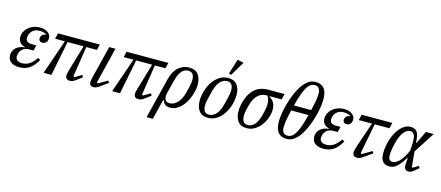

<svg xmlns="http://www.w3.org/2000/svg" viewBox="-60 -1473 5443 2369"><g transform="rotate(15 2661.5 -288.0)"><path d="M228 -233Q183 -233 152 -208.5Q121 -184 110 -141Q106 -125 106 -109Q106 -80 128 -62.5Q150 -45 189 -45Q239 -45 281.5 -71Q324 -97 366 -159L397 -142Q373 -99 347.5 -69.5Q322 -40 293.5 -22Q265 -4 234 4Q203 12 169 12Q100 12 61 -18Q22 -48 22 -105Q22 -158 60 -196.5Q98 -235 172 -243L173 -248Q131 -257 108 -285.5Q85 -314 85 -352Q85 -386 100 -418Q115 -450 142.5 -474.5Q170 -499 208.5 -513.5Q247 -528 294 -528Q356 -528 394 -500Q432 -472 432 -428Q432 -396 414.5 -375.5Q397 -355 366 -355Q342 -355 331 -367.5Q320 -380 320 -398Q320 -419 335 -438.5Q350 -458 383 -460V-467Q350 -488 300 -488Q249 -488 216 -463Q183 -438 172 -395Q168 -379 168 -364Q168 -303 247 -303H304L287 -233Z M631 -443H506L524 -516H1058L1040 -443H905L845 -56L859 -46L946 -98L963 -73L897 -23Q870 -2 852 5Q834 12 813 12Q789 12 773.5 -1.5Q758 -15 758 -41Q758 -53 761 -69.5Q764 -86 772 -112L870 -443H666L578 0H478Z M1291 -89 1196 -21Q1169 -1 1152 5.5Q1135 12 1118 12Q1065 12 1065 -41Q1065 -50 1066.5 -61.5Q1068 -73 1073 -93L1178 -516H1258L1144 -56L1158 -46L1274 -114Z M1507 -443H1382L1400 -516H1934L1916 -443H1781L1721 -56L1735 -46L1822 -98L1839 -73L1773 -23Q1746 -2 1728 5Q1710 12 1689 12Q1665 12 1649.5 -1.5Q1634 -15 1634 -41Q1634 -53 1637 -69.5Q1640 -86 1648 -112L1746 -443H1542L1454 0H1354Z M1977 -321Q2003 -425 2062.5 -476.5Q2122 -528 2200 -528Q2278 -528 2315.5 -479.5Q2353 -431 2353 -348Q2353 -316 2345.5 -277Q2338 -238 2323 -198Q2308 -158 2286 -120Q2264 -82 2235.5 -53Q2207 -24 2172 -6Q2137 12 2097 12Q2057 12 2033.5 -4Q2010 -20 1999 -57H1990L1927 200H1847ZM2076 -39Q2130 -39 2175.5 -87Q2221 -135 2244 -227Q2253 -263 2259 -288.5Q2265 -314 2268 -332Q2271 -350 2272.5 -362.5Q2274 -375 2274 -387Q2274 -432 2257 -459.5Q2240 -487 2195 -487Q2144 -487 2110 -443Q2076 -399 2058 -326L2015 -154Q2002 -103 2017 -71Q2032 -39 2076 -39Z M2581 -29Q2611 -29 2635.5 -43Q2660 -57 2679 -81Q2698 -105 2711.5 -137.5Q2725 -170 2734 -206Q2745 -250 2752 -279.5Q2759 -309 2763 -329Q2767 -349 2768.5 -362Q2770 -375 2770 -387Q2770 -432 2753.5 -459.5Q2737 -487 2695 -487Q2665 -487 2640.5 -473Q2616 -459 2597 -435Q2578 -411 2564.5 -378.5Q2551 -346 2542 -310Q2531 -266 2524 -236.5Q2517 -207 2513 -187Q2509 -167 2507.5 -154Q2506 -141 2506 -129Q2506 -84 2522.5 -56.5Q2539 -29 2581 -29ZM2578 12Q2502 12 2464.5 -36.5Q2427 -85 2427 -168Q2427 -225 2445 -288.5Q2463 -352 2497.5 -405.5Q2532 -459 2582.5 -493.5Q2633 -528 2698 -528Q2774 -528 2811.5 -479.5Q2849 -431 2849 -348Q2849 -291 2831 -227.5Q2813 -164 2778.5 -110.5Q2744 -57 2693.5 -22.5Q2643 12 2578 12ZM2749 -776 2829 -757 2720 -575 2689 -582Z M3247 -443 3246 -438Q3285 -415 3305.5 -379.5Q3326 -344 3326 -290Q3326 -243 3308 -190Q3290 -137 3257 -92Q3224 -47 3177 -17.5Q3130 12 3072 12Q2997 12 2960 -37Q2923 -86 2923 -168Q2923 -205 2930.5 -244.5Q2938 -284 2951.5 -321Q2965 -358 2984 -390.5Q3003 -423 3025 -445Q3061 -481 3107 -498.5Q3153 -516 3222 -516H3418L3400 -443ZM3077 -29Q3105 -29 3128 -42Q3151 -55 3169.5 -78.5Q3188 -102 3201.5 -134.5Q3215 -167 3225 -206Q3237 -254 3242 -285Q3247 -316 3247 -345Q3247 -371 3239.5 -397Q3232 -423 3220 -443H3204Q3141 -443 3095 -398Q3049 -353 3026 -262Q3019 -236 3014.5 -216Q3010 -196 3007 -180.5Q3004 -165 3003 -153Q3002 -141 3002 -129Q3002 -84 3018.5 -56.5Q3035 -29 3077 -29Z M3581 12Q3512 12 3474.5 -32.5Q3437 -77 3437 -174Q3437 -214 3444 -261.5Q3451 -309 3463 -359Q3475 -409 3492 -459Q3509 -509 3529.5 -554.5Q3550 -600 3573.5 -637.5Q3597 -675 3622 -700Q3652 -730 3682.5 -745Q3713 -760 3754 -760Q3823 -760 3860.5 -715.5Q3898 -671 3898 -574Q3898 -534 3891 -486.5Q3884 -439 3872 -389Q3860 -339 3843 -289Q3826 -239 3805.5 -193.5Q3785 -148 3761.5 -110.5Q3738 -73 3713 -48Q3683 -18 3652.5 -3Q3622 12 3581 12ZM3584 -29Q3611 -29 3635 -43.5Q3659 -58 3681 -93Q3703 -128 3724.5 -186.5Q3746 -245 3768 -334L3770 -342H3549Q3538 -295 3531 -261.5Q3524 -228 3520 -202.5Q3516 -177 3514.5 -157Q3513 -137 3513 -116Q3513 -74 3531 -51.5Q3549 -29 3584 -29ZM3751 -719Q3724 -719 3700 -704.5Q3676 -690 3654 -655Q3632 -620 3610.5 -561Q3589 -502 3567 -414L3566 -410H3786Q3797 -455 3804 -488Q3811 -521 3815 -546Q3819 -571 3820.5 -591Q3822 -611 3822 -632Q3822 -674 3804 -696.5Q3786 -719 3751 -719Z M4113 -233Q4068 -233 4037 -208.5Q4006 -184 3995 -141Q3991 -125 3991 -109Q3991 -80 4013 -62.5Q4035 -45 4074 -45Q4124 -45 4166.5 -71Q4209 -97 4251 -159L4282 -142Q4258 -99 4232.5 -69.5Q4207 -40 4178.5 -22Q4150 -4 4119 4Q4088 12 4054 12Q3985 12 3946 -18Q3907 -48 3907 -105Q3907 -158 3945 -196.5Q3983 -235 4057 -243L4058 -248Q4016 -257 3993 -285.5Q3970 -314 3970 -352Q3970 -386 3985 -418Q4000 -450 4027.5 -474.5Q4055 -499 4093.5 -513.5Q4132 -528 4179 -528Q4241 -528 4279 -500Q4317 -472 4317 -428Q4317 -396 4299.5 -375.5Q4282 -355 4251 -355Q4227 -355 4216 -367.5Q4205 -380 4205 -398Q4205 -419 4220 -438.5Q4235 -458 4268 -460V-467Q4235 -488 4185 -488Q4134 -488 4101 -463Q4068 -438 4057 -395Q4053 -379 4053 -364Q4053 -303 4132 -303H4189L4172 -233Z M4403 -516H4795L4777 -443H4589L4514 -56L4528 -46L4649 -118L4666 -93L4564 -21Q4538 -3 4521 4.5Q4504 12 4484 12Q4458 12 4442.5 -1.5Q4427 -15 4427 -41Q4427 -57 4432 -78.5Q4437 -100 4452 -145L4554 -443H4385Z M5150 -247 5162 -115Q5164 -100 5165 -84Q5166 -68 5168 -53L5180 -47L5247 -89L5265 -65L5217 -25Q5191 -3 5175 4.5Q5159 12 5142 12Q5118 12 5101.5 -2.5Q5085 -17 5085 -47Q5085 -58 5085.5 -72Q5086 -86 5088 -112L5090 -146H5084L5075 -132Q5047 -88 5023.5 -60Q5000 -32 4979 -16Q4958 0 4937.5 6Q4917 12 4894 12Q4840 12 4811 -21.5Q4782 -55 4782 -127Q4782 -169 4789.5 -215.5Q4797 -262 4811.5 -306.5Q4826 -351 4847.5 -391Q4869 -431 4896 -461.5Q4923 -492 4956 -510Q4989 -528 5027 -528Q5075 -528 5102.5 -500.5Q5130 -473 5136 -402L5140 -357H5148L5223 -516H5323ZM4919 -52Q4957 -52 5000 -91.5Q5043 -131 5080 -209L5096 -243L5099 -298Q5100 -313 5100.5 -328.5Q5101 -344 5101 -361Q5101 -426 5083 -451.5Q5065 -477 5036 -477Q4992 -477 4953.5 -428.5Q4915 -380 4892 -289Q4879 -238 4872.5 -198Q4866 -158 4866 -127Q4866 -86 4879.5 -69Q4893 -52 4919 -52Z"/></g></svg>

Font: IBM Plex Serif
Style: Italic
Weight: 400
Italic angle: -14°
Designer: Mike Abbink, Paul van der Laan, Pieter van Rosmalen
Foundry: Bold Monday
Version: Version 3.001